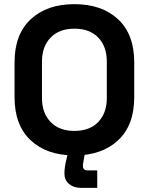

<svg xmlns="http://www.w3.org/2000/svg" viewBox="-20 -734 716 924"><path d="M50 -266V-434Q50 -569 128 -641.5Q206 -714 338 -714Q470 -714 548 -641.5Q626 -569 626 -434V-266Q626 -131 548 -58.5Q470 14 338 14Q206 14 128 -58.5Q50 -131 50 -266ZM494 -262V-438Q494 -510 453 -553Q412 -596 338 -596Q265 -596 223.5 -553Q182 -510 182 -438V-262Q182 -190 223.5 -147Q265 -104 338 -104Q412 -104 453 -147Q494 -190 494 -262ZM368 170Q334 170 312 151Q290 132 290 101Q290 86 292.5 69Q295 52 299 36L312 -20H393L383 35Q382 42 380.5 49.5Q379 57 379 64Q379 86 402 86H448V170Z"/></svg>

Font: Space 7353
Style: Regular
Weight: 400
Designer: Christine Claussen + Ruben Lyon  (Space 7353)
Version: Version 1.000;FEAKit 1.0